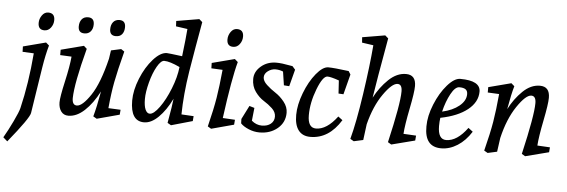

<svg xmlns="http://www.w3.org/2000/svg" viewBox="-108 -964 4113 1393"><g transform="rotate(5 1948.5 -267.5)"><path d="M199 -504 222 -484Q202 -414 187.5 -322.5Q173 -231 159 -140Q145 -49 135 15Q129 53 -19 235L-50 208Q-19 155 14.5 85Q48 15 55 -14Q99 -197 117 -418L35 -422L34 -461ZM196 -722Q244 -722 244 -671Q244 -640 225.5 -615.5Q207 -591 179 -591Q133 -591 133 -641Q133 -671 151 -696.5Q169 -722 196 -722Z M406 11Q371 11 352.5 -15Q334 -41 334 -80Q334 -119 360 -234Q386 -349 392 -418L309 -422V-461L475 -504L497 -484Q429 -227 427 -119Q427 -68 461 -68Q501 -68 560.5 -156.5Q620 -245 664 -427L673 -488L746 -504L770 -488Q733 -345 717 -261.5Q701 -178 691 -69L780 -65L777 -29L613 15L587 0Q606 -67 627 -185Q581 -96 523.5 -42.5Q466 11 406 11ZM487 -713Q532 -713 532 -665Q532 -633 515.5 -613.5Q499 -594 470 -594Q425 -594 425 -641Q425 -673 441 -693Q457 -713 487 -713ZM716 -713Q760 -713 760 -665Q760 -633 744.5 -613.5Q729 -594 699 -594Q654 -594 654 -641Q654 -673 670 -693Q686 -713 716 -713Z M957 11Q858 11 858 -139Q858 -214 893 -300.5Q928 -387 980.5 -445.5Q1033 -504 1079 -504Q1090 -504 1191 -491Q1207 -623 1212 -691L1128 -703L1126 -742L1292 -770L1315 -750Q1305 -693 1282.5 -566Q1260 -439 1252 -385Q1225 -215 1223 -70L1312 -65L1309 -29L1154 15L1128 0Q1152 -134 1156 -178Q1114 -92 1061.5 -40.5Q1009 11 957 11ZM1065 -446Q1041 -446 1013.5 -398Q986 -350 967.5 -279.5Q949 -209 949 -158.5Q949 -108 961 -81.5Q973 -55 993 -55Q1022 -55 1063 -111.5Q1104 -168 1137.5 -252.5Q1171 -337 1179 -411Q1105 -446 1065 -446Z M1574 -504 1597 -484Q1563 -361 1524 -70L1613 -65L1610 -29L1446 15L1421 0Q1453 -129 1466.5 -212Q1480 -295 1492 -418L1410 -422L1409 -461ZM1571 -722Q1619 -722 1619 -671Q1619 -640 1600.5 -615.5Q1582 -591 1554 -591Q1508 -591 1508 -641Q1508 -671 1526 -696.5Q1544 -722 1571 -722Z M1876 -504Q1916 -504 1977 -492L1995 -489L2016 -465L1984 -342L1945 -345L1930 -444Q1904 -455 1874.5 -455Q1845 -455 1819.5 -436Q1794 -417 1794 -390.5Q1794 -364 1823.5 -336.5Q1853 -309 1888 -286.5Q1923 -264 1952.5 -227Q1982 -190 1982 -148Q1982 -78 1929 -33.5Q1876 11 1798 11Q1757 11 1718 -5.5Q1679 -22 1660 -43L1659 -75L1709 -174L1746 -163L1736 -69Q1770 -40 1810.5 -40Q1851 -40 1875.5 -60Q1900 -80 1900 -113Q1900 -146 1871.5 -172.5Q1843 -199 1809.5 -219.5Q1776 -240 1747.5 -279Q1719 -318 1719 -371.5Q1719 -425 1765 -464.5Q1811 -504 1876 -504Z M2404 -489 2419 -465 2381 -318 2345 -320 2339 -415Q2279 -436 2255 -436Q2221 -436 2182.5 -336.5Q2144 -237 2144 -145Q2144 -53 2204 -53Q2282 -53 2358 -154L2390 -130Q2303 11 2168 11Q2111 11 2081.5 -27.5Q2052 -66 2052.5 -139.5Q2053 -213 2086 -299.5Q2119 -386 2167 -444.5Q2215 -503 2255 -503Q2295 -503 2404 -489Z M2821 -504Q2893 -504 2893 -422Q2893 -377 2868.5 -255Q2844 -133 2840 -70L2932 -65L2929 -29L2758 15L2733 0Q2799 -284 2799 -375Q2799 -427 2766 -427Q2726 -427 2664 -338.5Q2602 -250 2568 -116Q2565 -95 2553 0L2485 15L2459 0Q2492 -122 2523 -332Q2554 -542 2566 -691L2483 -703L2480 -742L2646 -770L2669 -750Q2612 -431 2594 -312Q2635 -390 2694.5 -447Q2754 -504 2821 -504Z M3216 -503Q3363 -503 3363 -423Q3363 -347 3292.5 -290.5Q3222 -234 3096 -209Q3092 -181 3092 -149Q3092 -52 3152 -52Q3231 -52 3306 -154L3339 -129Q3297 -62 3239.5 -25.5Q3182 11 3121 11Q2999 11 3001 -139Q3001 -214 3036 -300Q3071 -386 3122 -444.5Q3173 -503 3216 -503ZM3105 -255Q3181 -272 3228 -310.5Q3275 -349 3275 -397Q3275 -421 3260 -431.5Q3245 -442 3214.5 -442Q3184 -442 3153.5 -386Q3123 -330 3105 -255Z M3796 -504Q3868 -504 3868 -422Q3868 -377 3843.5 -255Q3819 -133 3815 -70L3907 -65L3904 -29L3733 15L3708 0Q3774 -284 3774 -375Q3774 -427 3740 -427Q3700 -427 3637.5 -334.5Q3575 -242 3542 -101L3528 0L3460 15L3434 0Q3467 -130 3481 -214Q3495 -298 3506 -418L3423 -422V-461L3588 -504L3611 -484Q3594 -428 3574 -314Q3614 -392 3672 -448Q3730 -504 3796 -504Z"/></g></svg>

Font: Andada
Style: Italic
Weight: 400
Italic angle: -8.29999°
Designer: Carolina Giovagnoli
Foundry: Carolina Giovagnoli
Version: Version 1.003